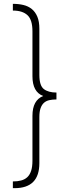

<svg xmlns="http://www.w3.org/2000/svg" viewBox="-20 -860 346 1000"><path d="M56 120H47V85Q71 85 90 80Q109 75 122 63Q135 51 142 30Q149 9 149 -23V-257Q149 -338 205 -360Q149 -381 149 -463V-697Q149 -757 123 -781Q97 -805 47 -805V-840Q77 -840 102 -834Q127 -828 145.5 -813Q164 -798 174.5 -773Q185 -748 185 -710V-470Q185 -414 208.5 -396Q232 -378 274 -378V-342Q254 -342 237.5 -338.5Q221 -335 209.5 -325Q198 -315 191.5 -297Q185 -279 185 -250V-10Q185 120 56 120Z"/></svg>

Font: Tanohe Sans ExtraLight
Style: Regular
Weight: 250
Designer: Village Type and Design LLC & Cristiano Sobral
Foundry: Cooper Hewitt Smithsonian Design Museum
Version: Version 1.00;September 29, 2021;FontCreator 13.0.0.2655 64-b